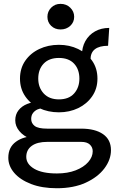

<svg xmlns="http://www.w3.org/2000/svg" viewBox="-20 -726 612 994"><path d="M274.5 248.5Q197 248.5 140.5 226.5Q84 204.5 53.5 168.8Q23 133 23 90.5Q23 36.5 62.5 7.8Q102 -21 163 -21L224.5 8.5Q172.5 8.5 144.2 29.2Q116 50 116 86Q116 123.5 157.2 147.8Q198.5 172 274.5 172Q330 172 371.8 155.8Q413.5 139.5 436.8 113Q460 86.5 460 57Q460 36.5 445.2 22.5Q430.5 8.5 400.5 8.5H224.5Q175.5 8.5 138.2 -6.8Q101 -22 80 -47.5Q59 -73 59 -103Q59 -133.5 75.8 -155Q92.5 -176.5 120.8 -187.8Q149 -199 182.5 -199L204 -166Q189.5 -166 175 -159.8Q160.5 -153.5 151 -141.2Q141.5 -129 141.5 -110Q141.5 -88 159.5 -74Q177.5 -60 224.5 -60H400.5Q472.5 -60 513.5 -31.5Q554.5 -3 554.5 51.5Q554.5 100.5 520.5 145.8Q486.5 191 423.8 219.8Q361 248.5 274.5 248.5ZM285 -144.5Q229 -144.5 183.2 -166.2Q137.5 -188 110.5 -227.5Q83.5 -267 83.5 -319Q83.5 -372 110.5 -411.2Q137.5 -450.5 183.2 -472.2Q229 -494 285 -494Q339.5 -494 384.8 -472.2Q430 -450.5 457.2 -411.2Q484.5 -372 484.5 -319Q484.5 -267 457.2 -227.5Q430 -188 384.8 -166.2Q339.5 -144.5 285 -144.5ZM285 -211.5Q336.5 -211.5 363.8 -242.2Q391 -273 391 -319Q391 -367 363.5 -396.5Q336 -426 285 -426Q234 -426 206 -396.5Q178 -367 178 -319Q178 -273 206.2 -242.2Q234.5 -211.5 285 -211.5ZM448.5 -417 404 -438.5Q404 -481.5 422 -513.5Q440 -545.5 472 -563.5Q504 -581.5 545.5 -581.5L539.5 -489Q495 -489 471.8 -471.5Q448.5 -454 448.5 -417ZM225.5 -639Q225.5 -666.5 244.8 -686.2Q264 -706 293.5 -706Q323.5 -706 343.8 -686.2Q364 -666.5 364 -639Q364 -611 343.8 -592.2Q323.5 -573.5 293.5 -573.5Q264 -573.5 244.8 -592.2Q225.5 -611 225.5 -639Z"/></svg>

Font: Karla Medium
Style: Regular
Weight: 500
Designer: Jonathan Pinhorn
Version: Version 2.001